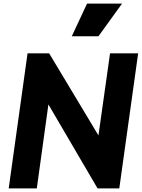

<svg xmlns="http://www.w3.org/2000/svg" viewBox="-20 -1039 782 1059"><path d="M523 -839 653 -1019H460L376 -839ZM183 0 247 -463 518 0H638L742 -745H587L523 -292L251 -745H132L28 0Z"/></svg>

Font: Plus Jakarta Sans ExtraBold
Style: Italic
Weight: 800
Italic angle: -8°
Designer: Gumpita Rahayu
Foundry: Tokotype
Version: Version 2.071;gftools[0.9.30]